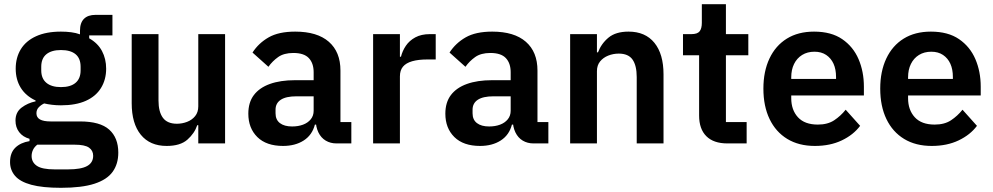

<svg xmlns="http://www.w3.org/2000/svg" viewBox="-20 -685 4743 917"><path d="M545 44Q545 98 518 135.5Q491 173 431 192.5Q371 212 271 212Q183 212 129.5 197.5Q76 183 52 155Q28 127 28 89Q28 45 53 20.5Q78 -4 121 -11V-22Q89 -31 71.5 -54Q54 -77 54 -109Q54 -149 83 -171Q112 -193 150 -201V-205Q103 -227 79 -266Q55 -305 55 -357Q55 -410 79.5 -450Q104 -490 152.5 -512Q201 -534 271 -534Q297 -534 320 -531Q343 -528 362 -521V-538Q362 -576 381 -595Q400 -614 436 -614H517V-516H406V-502Q447 -479 467 -441.5Q487 -404 487 -357Q487 -305 462.5 -265Q438 -225 390 -203.5Q342 -182 271 -182Q249 -182 228.5 -184.5Q208 -187 191 -191Q176 -184 165 -172.5Q154 -161 154 -144Q154 -124 171 -114.5Q188 -105 222 -105H362Q458 -105 501.5 -66Q545 -27 545 44ZM425 59Q425 34 405 20Q385 6 336 6H158Q144 17 137.5 31Q131 45 131 60Q131 90 156 107Q181 124 241 124H305Q367 124 396 108Q425 92 425 59ZM271 -269Q317 -269 341 -289.5Q365 -310 365 -349V-366Q365 -406 341 -426Q317 -446 271 -446Q226 -446 201.5 -426Q177 -406 177 -366V-349Q177 -310 201.5 -289.5Q226 -269 271 -269Z M927 0V-87H922Q909 -48 875 -18Q841 12 776 12Q696 12 652.5 -41.5Q609 -95 609 -192V-522H737V-205Q737 -151 758 -122.5Q779 -94 825 -94Q850 -94 873.5 -103Q897 -112 912 -130.5Q927 -149 927 -177V-522H1055V0Z M1658 0H1587Q1558 0 1535.5 -13.5Q1513 -27 1500.5 -53Q1488 -79 1488 -114V-125L1520 -90H1484Q1471 -40 1430.5 -14Q1390 12 1332 12Q1252 12 1209 -30.5Q1166 -73 1166 -142Q1166 -196 1192.5 -231Q1219 -266 1269 -284Q1319 -302 1389 -302H1478V-340Q1478 -383 1455 -407.5Q1432 -432 1381 -432Q1336 -432 1308.5 -412.5Q1281 -393 1262 -366L1186 -434Q1215 -479 1263 -506.5Q1311 -534 1390 -534Q1495 -534 1550.5 -485.5Q1606 -437 1606 -348V-102H1658ZM1478 -225H1396Q1346 -225 1321 -208.5Q1296 -192 1296 -161V-144Q1296 -113 1317 -97Q1338 -81 1375 -81Q1404 -81 1427 -89.5Q1450 -98 1464 -115Q1478 -132 1478 -156Z M1890 0H1762V-522H1890V-414H1895Q1902 -442 1918.5 -466.5Q1935 -491 1963.5 -506.5Q1992 -522 2033 -522H2061V-401H2021Q1978 -401 1948.5 -392.5Q1919 -384 1904.5 -366.5Q1890 -349 1890 -320Z M2599 0H2528Q2499 0 2476.5 -13.5Q2454 -27 2441.5 -53Q2429 -79 2429 -114V-125L2461 -90H2425Q2412 -40 2371.5 -14Q2331 12 2273 12Q2193 12 2150 -30.5Q2107 -73 2107 -142Q2107 -196 2133.5 -231Q2160 -266 2210 -284Q2260 -302 2330 -302H2419V-340Q2419 -383 2396 -407.5Q2373 -432 2322 -432Q2277 -432 2249.5 -412.5Q2222 -393 2203 -366L2127 -434Q2156 -479 2204 -506.5Q2252 -534 2331 -534Q2436 -534 2491.5 -485.5Q2547 -437 2547 -348V-102H2599ZM2419 -225H2337Q2287 -225 2262 -208.5Q2237 -192 2237 -161V-144Q2237 -113 2258 -97Q2279 -81 2316 -81Q2345 -81 2368 -89.5Q2391 -98 2405 -115Q2419 -132 2419 -156Z M2831 0H2703V-522H2831V-435H2836Q2852 -477 2886.5 -505.5Q2921 -534 2982 -534Q3062 -534 3105.5 -480.5Q3149 -427 3149 -330V0H3021V-317Q3021 -372 3001 -400.5Q2981 -429 2935 -429Q2909 -429 2885 -419.5Q2861 -410 2846 -391.5Q2831 -373 2831 -345Z M3546 0H3454Q3388 0 3353.5 -34.5Q3319 -69 3319 -133V-421H3242V-522H3282Q3311 -522 3321.5 -535.5Q3332 -549 3332 -576V-665H3447V-522H3554V-421H3447V-102H3546Z M3872 12Q3795 12 3740 -21.5Q3685 -55 3655.5 -116.5Q3626 -178 3626 -262Q3626 -344 3655 -405.5Q3684 -467 3738 -500.5Q3792 -534 3868 -534Q3950 -534 4002.5 -498Q4055 -462 4080.5 -402.5Q4106 -343 4106 -271V-229H3759V-216Q3759 -160 3791 -125Q3823 -90 3886 -90Q3933 -90 3964 -110.5Q3995 -131 4019 -161L4088 -84Q4056 -41 4000.5 -14.5Q3945 12 3872 12ZM3870 -438Q3836 -438 3811 -422.5Q3786 -407 3772.5 -379.5Q3759 -352 3759 -316V-308H3973V-317Q3973 -354 3961 -380.5Q3949 -407 3926 -422.5Q3903 -438 3870 -438Z M4430 12Q4353 12 4298 -21.5Q4243 -55 4213.5 -116.5Q4184 -178 4184 -262Q4184 -344 4213 -405.5Q4242 -467 4296 -500.5Q4350 -534 4426 -534Q4508 -534 4560.5 -498Q4613 -462 4638.5 -402.5Q4664 -343 4664 -271V-229H4317V-216Q4317 -160 4349 -125Q4381 -90 4444 -90Q4491 -90 4522 -110.5Q4553 -131 4577 -161L4646 -84Q4614 -41 4558.5 -14.5Q4503 12 4430 12ZM4428 -438Q4394 -438 4369 -422.5Q4344 -407 4330.5 -379.5Q4317 -352 4317 -316V-308H4531V-317Q4531 -354 4519 -380.5Q4507 -407 4484 -422.5Q4461 -438 4428 -438Z"/></svg>

Font: IBM Plex Sans SemiBold
Style: Regular
Weight: 600
Designer: Mike Abbink, Paul van der Laan, Pieter van Rosmalen
Foundry: Bold Monday
Version: Version 3.201